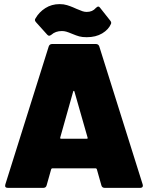

<svg xmlns="http://www.w3.org/2000/svg" viewBox="-20 -914 720 934"><path d="M473 -13 451 -91Q449 -95 446 -95H234Q231 -95 229 -91L207 -13Q204 0 190 0H19Q1 0 6 -17L217 -688Q221 -700 234 -700H446Q459 -700 463 -688L674 -17Q675 -15 675 -11Q675 0 661 0H490Q476 0 473 -13ZM277 -239H402Q408 -239 406 -245L342 -469Q341 -472 339 -472Q337 -472 336 -469L273 -245Q272 -239 277 -239ZM332 -749Q313 -757 302.5 -760Q292 -763 281 -763Q250 -763 230 -745Q223 -740 219 -740Q215 -740 210 -745L156 -805Q150 -811 150 -817Q150 -821 153 -825Q170 -855 200.5 -874.5Q231 -894 270 -894Q290 -894 306 -889Q322 -884 335 -878.5Q348 -873 352 -871Q371 -863 381 -859.5Q391 -856 402 -856Q430 -856 446 -875Q453 -882 458 -882Q463 -882 467 -876L516 -814Q523 -806 520 -798Q508 -770 477 -751.5Q446 -733 402 -733Q380 -733 365.5 -737Q351 -741 332 -749Z"/></svg>

Font: Barlow Black
Style: Regular
Weight: 900
Designer: Jeremy Tribby
Foundry: Tribby Type
Version: Version 1.422